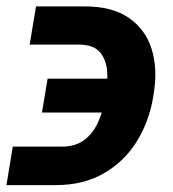

<svg xmlns="http://www.w3.org/2000/svg" viewBox="-27 -556 526 585"><path d="M11.9 -109.3H161.4Q202.1 -109.3 228.7 -128.7Q255.2 -148 270.9 -181.6Q286.5 -215.2 293.8 -257.3L296.4 -271Q302.1 -305.5 299.4 -339.9Q296.7 -374.3 277.3 -397.2Q257.8 -420.1 212.4 -420.1H63.4L82.7 -536.5H231.1Q315.8 -536.5 366.4 -501Q417.1 -465.5 435.4 -405.4Q453.8 -345.3 441.3 -271L439.2 -257.3Q426.2 -182.7 388.2 -122.6Q350.1 -62.5 288.5 -27.3Q226.8 7.9 142.7 8.1H-7.3ZM100.9 -213.1 118.1 -316.4H357L339.9 -213.1Z"/></svg>

Font: Adwaita Sans
Style: Italic
Weight: 400
Italic angle: -9.39999°
Designer: Rasmus Andersson
Foundry: rsms
Version: Version 4.001;git-9221beed3